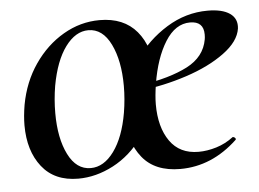

<svg xmlns="http://www.w3.org/2000/svg" viewBox="-39 -446 686 508"><g transform="rotate(-5 304.5 -192.5)"><path d="M20 -139Q20 -163 25 -193Q36 -253 68 -299.5Q100 -346 145.5 -372.5Q191 -399 242 -399Q306 -399 340.5 -358Q375 -317 375 -249Q375 -223 369 -193Q357 -128 323 -81Q289 -34 243 -10Q197 14 150 14Q87 14 53.5 -28.5Q20 -71 20 -139ZM285 -149Q291 -185 291 -220Q291 -287 269.5 -331Q248 -375 210 -375Q176 -375 149 -338.5Q122 -302 110 -236Q104 -200 104 -164Q104 -97 125.5 -54Q147 -11 185 -11Q220 -11 247 -48Q274 -85 285 -149ZM287 -136Q287 -162 291 -183Q301 -237 335 -286.5Q369 -336 420 -367.5Q471 -399 529 -399Q568 -399 588 -385Q608 -371 605 -345Q600 -311 559 -281Q518 -251 457 -231Q396 -211 334 -204L336 -218Q414 -230 460.5 -254Q507 -278 515 -324Q516 -329 516 -337Q516 -372 480 -372Q441 -372 414 -329Q387 -286 376 -218Q371 -186 371 -164Q371 -103 397 -66Q423 -29 473 -29Q496 -29 520.5 -36.5Q545 -44 566 -60H567Q570 -60 572.5 -57Q575 -54 573 -52Q505 12 421 12Q354 12 320.5 -29.5Q287 -71 287 -136Z"/></g></svg>

Font: Cormorant Garamond SemiBold
Style: Italic
Weight: 600
Italic angle: -10°
Designer: Christian Thalmann (Catharsis Fonts)
Foundry: Catharsis Fonts
Version: Version 4.000